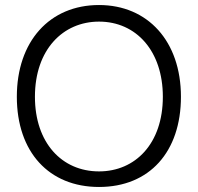

<svg xmlns="http://www.w3.org/2000/svg" viewBox="-20 -732 789 764"><path d="M374 -646C522 -646 628 -529 628 -347C628 -160 518 -50 374 -50C226 -50 119 -164 119 -347C119 -535 231 -646 374 -646ZM374 -712C177 -712 47 -567 47 -347C47 -127 175 12 374 12C575 12 700 -128 700 -347C700 -568 568 -712 374 -712Z"/></svg>

Font: Mint Spirit
Style: Regular
Weight: 400
Designer: HARENDAL Hirwen
Foundry: Arkandis Digital Foundry.
Version: Version 1.004;FFEdit